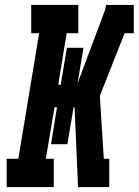

<svg xmlns="http://www.w3.org/2000/svg" viewBox="-20 -755 560 775"><path d="M7 0V-114H54L138 -621H106V-735H296V-621H249L215 -413H225L250 -562H317L293 -418L405 -717L408 -735H520V-621H483L383 -368L399 -114H421V0H295L281 -322H277L252 -173H186L210 -322H200L165 -114H197V0Z"/></svg>

Font: Iosevka Curly Slab HvObl
Style: Regular
Weight: 900
Italic angle: -9°
Monospace: yes
Designer: Belleve Invis
Foundry: Belleve Invis
Version: Version 11.1.0; ttfautohint (v1.8.3)